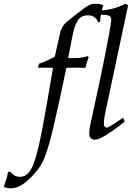

<svg xmlns="http://www.w3.org/2000/svg" viewBox="-164 -743 729 1038"><path d="M42 -376.5 46.9 -398.4Q56.6 -401.4 69.6 -406.7Q82.5 -412.1 95 -417.7Q107.4 -423.3 117.7 -428.5Q127.9 -433.6 132.3 -436.5L161.6 -567.9Q169.4 -595.2 185.5 -613.8Q190.9 -620.1 206.5 -632.8Q222.2 -645.5 248.5 -666Q275.9 -687.5 291.7 -699Q307.6 -710.4 317.9 -715.6Q328.1 -720.7 336.4 -721.7Q344.7 -722.7 356.9 -722.7Q375.5 -722.7 394 -714.8Q391.6 -706.5 389.4 -699.7Q387.2 -692.9 386.2 -687.5Q448.2 -689.5 514.2 -722.7L528.8 -714.8Q522.9 -688.5 507.1 -613.3Q491.2 -538.1 463.9 -409.7L408.7 -150.4Q402.3 -121.1 399.9 -103.8Q397.5 -86.4 397.5 -75.2Q397.5 -64 402.1 -58.6Q406.7 -53.2 413.1 -53.2Q416 -53.2 421.1 -55.4Q426.3 -57.6 432.9 -61.5Q439.5 -65.4 447 -70.3Q454.6 -75.2 462.4 -80.1Q480.5 -92.3 501.5 -106.9L510.3 -85.9Q495.6 -73.7 477.1 -59.6Q458.5 -45.4 439.7 -32.7Q420.9 -20 404.3 -9.8Q387.7 0.5 377 4.9Q358.9 12.2 347.2 12.2Q335 12.2 326.7 3.7Q318.4 -4.9 318.4 -21.5Q318.4 -29.3 319.8 -40.5Q321.3 -51.8 323.7 -66.4L375.5 -306.6Q379.4 -324.7 385.5 -354Q391.6 -383.3 398.4 -417.5Q405.3 -451.7 412.1 -487.3Q418.9 -522.9 424.6 -553.2Q430.2 -583.5 433.8 -605Q437.5 -626.5 437.5 -632.3Q437.5 -642.1 435.1 -648.2Q432.6 -654.3 426.5 -657.5Q420.4 -660.6 409.7 -661.9Q398.9 -663.1 381.8 -663.6Q377.4 -638.7 376 -623.5H366.2Q360.8 -640.1 346.4 -650.1Q332 -660.2 311.5 -660.2Q293.5 -660.2 280.5 -654.1Q267.6 -647.9 257.8 -634.5Q248 -621.1 241 -599.9Q233.9 -578.6 227.5 -547.9L204.6 -429.2Q230.5 -429.2 243.7 -429.2Q256.8 -429.2 265.6 -430.2Q274.4 -431.2 283.7 -433.1Q293 -435.1 311 -439.5L315.4 -433.6Q304.7 -407.2 297.9 -376.5Q285.6 -377 274.7 -377Q263.7 -377 253.9 -377Q243.2 -377 228.5 -377Q213.9 -377 194.8 -376.5Q156.7 -191.9 124.5 -54.2Q92.3 83.5 64.5 136.2Q54.2 155.8 40 174.1Q25.9 192.4 8.3 210.4Q-9.3 229 -24.7 241.5Q-40 253.9 -54.2 261.2Q-68.4 268.6 -81.5 271.7Q-94.7 274.9 -107.9 274.9Q-125 274.9 -144 267.6Q-126 220.2 -120.6 187.5L-109.9 184.6Q-97.2 199.2 -84.7 206.1Q-72.3 212.9 -57.1 212.9Q-42 212.9 -28.6 206.3Q-15.1 199.7 -2.4 181.6Q10.3 163.6 21.7 131.3Q33.2 99.1 44.9 47.9Q55.7 2 67.6 -61.5Q79.6 -125 93.8 -207.5Q107.9 -290.5 115 -332.3Q122.1 -374 122.6 -376.5Q109.4 -377 98.9 -377Q88.4 -377 80.1 -377Q71.8 -377 62.5 -377Q53.2 -377 42 -376.5Z"/></svg>

Font: XB Kayhan
Style: Italic
Weight: 400
Italic angle: -12°
Designer: Behnam
Foundry: Irmug
Version: Version 7.300 2009